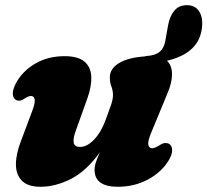

<svg xmlns="http://www.w3.org/2000/svg" viewBox="-20 -700 794 735"><path d="M628 -149Q638.5 -142 639 -125.8Q639.5 -109.5 627 -88Q599.5 -41.5 547 -13.2Q494.5 15 431.5 15Q342 15 342 -50Q342 -64.5 348 -81.5Q354 -98.5 362.5 -117Q309.5 -44 250.5 -14.5Q191.5 15 135.5 15Q86.5 15 63.8 -8.2Q41 -31.5 41 -71Q41 -110.5 60 -159.5L103.5 -275.5Q115 -305.5 112.8 -319Q110.5 -332.5 98.5 -332.5Q89 -332.5 73.5 -322.5Q53.5 -308.5 39 -319Q29.5 -325.5 29 -341.2Q28.5 -357 40.5 -380.5Q65.5 -427.5 114.2 -456.2Q163 -485 227.5 -485Q279 -485 303.5 -464Q328 -443 329.5 -406.5Q331 -370 314.5 -323.5L271 -202Q259.5 -172 262 -154.8Q264.5 -137.5 286.5 -137.5Q313 -137.5 339.8 -165.2Q366.5 -193 384 -240Q397.5 -276 405 -298Q412.5 -320 412.5 -336Q412.5 -353 406.5 -368.5Q400.5 -384 400.5 -404Q400.5 -437 435.2 -458.2Q470 -479.5 533.5 -484Q536.5 -485 540 -485.5Q574 -487.5 591 -501.5Q608 -515.5 613 -544.5L623.5 -603.5Q630 -639 648.5 -660.5Q667 -682 701.5 -680Q732.5 -677.5 745.8 -650.5Q759 -623.5 751.5 -583Q735.5 -494.5 619 -467.5Q638 -450 638.5 -417.2Q639 -384.5 621 -342.5L560 -195Q545 -159.5 547.8 -146Q550.5 -132.5 563 -132.5Q572 -132.5 590 -143.5Q602.5 -152 611.5 -152.5Q620.5 -153 628 -149Z"/></svg>

Font: Fraunces 9pt S050 Black
Style: Italic
Weight: 900
Italic angle: -16°
Version: Version 1.000; ttfautohint (v1.8.3)